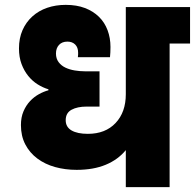

<svg xmlns="http://www.w3.org/2000/svg" viewBox="-20 -769 801 789"><path d="M295 -71Q248 -71 206.5 -82.5Q165 -94 133.5 -117.5Q102 -141 84 -175.5Q66 -210 66 -255Q66 -287 76.5 -311.5Q87 -336 103.5 -353.5Q120 -371 140 -382Q160 -393 179 -398V-402Q156 -409 134.5 -422.5Q113 -436 96 -457Q79 -478 68.5 -506Q58 -534 58 -570Q58 -612 72.5 -645Q87 -678 113 -701.5Q139 -725 174 -737Q209 -749 250 -749Q295 -749 329 -736Q363 -723 386.5 -700Q410 -677 422 -645Q434 -613 434 -576Q434 -566 433.5 -554Q433 -542 432 -534H300Q301 -542 301 -545.5Q301 -549 301 -553Q301 -574 289 -586Q277 -598 257 -598Q235 -598 222.5 -584.5Q210 -571 210 -549Q210 -528 221 -513.5Q232 -499 249 -491Q266 -483 287 -479.5Q308 -476 328 -476H389V-331H336Q298 -331 274 -318Q250 -305 250 -275Q250 -247 274 -233Q298 -219 341 -219Q413 -219 455 -263.5Q497 -308 497 -382V-740H761V-590H677V0H497V-152Q465 -113 414.5 -92Q364 -71 295 -71Z"/></svg>

Font: SVN-Poppins ExtraBold
Style: Regular
Weight: 800
Designer: Ninad Kale (Devanagari), Jonny Pinhorn (Latin)
Foundry: Indian Type Foundry
Version: Version 3.002 2017; ttfautohint (v1.8.3)